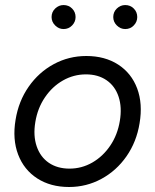

<svg xmlns="http://www.w3.org/2000/svg" viewBox="-20 -736 621 768"><path d="M42.3 -257Q54.3 -331.3 94.7 -389.2Q135 -447 195.1 -479.5Q255.2 -512 325.3 -512Q399.5 -512 452.7 -477.7Q505.8 -443.3 528.7 -382.2Q551.5 -321 538.3 -243Q526.3 -168.7 486 -110.8Q445.7 -53 385.7 -20.5Q325.7 12 256.3 12Q182.3 12 129.1 -22.3Q75.8 -56.7 52.5 -117.9Q29.2 -179.2 42.3 -257ZM459.3 -252.2Q468.5 -306.5 454.4 -349.1Q440.3 -391.7 406.2 -415.1Q372.2 -438.5 323.7 -438.5Q274.8 -438.5 231.9 -414.2Q189 -389.8 159.7 -346.5Q130.3 -303.2 121.3 -247.8Q112.2 -193.5 126.7 -150.8Q141.2 -108.2 175.3 -84.8Q209.5 -61.5 258 -61.5Q306.8 -61.5 349.2 -85.8Q391.7 -110.2 421 -153.5Q450.3 -196.8 459.3 -252.2ZM186.3 -667.8Q186.3 -688 200.7 -701.9Q215 -715.8 234.3 -715.8Q254.5 -715.8 268.4 -701.9Q282.3 -688 282.3 -667.8Q282.3 -648.5 268.4 -634.2Q254.5 -619.8 234.3 -619.8Q215 -619.8 200.7 -634.2Q186.3 -648.5 186.3 -667.8ZM433 -667.8Q433 -688 447.3 -701.9Q461.7 -715.8 481 -715.8Q501.2 -715.8 515.1 -701.9Q529 -688 529 -667.8Q529 -648.5 515.1 -634.2Q501.2 -619.8 481 -619.8Q461.7 -619.8 447.3 -634.2Q433 -648.5 433 -667.8Z"/></svg>

Font: Oak Sans Light Italic
Style: Regular
Weight: 400
Italic angle: -9.5°
Foundry: Erik Kennedy, Walven
Version: Version 1.000;Glyphs 3.1.2 (3151)